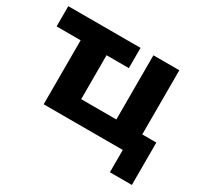

<svg xmlns="http://www.w3.org/2000/svg" viewBox="-132 -665 1018 969"><g transform="rotate(30 377.0 -180.5)"><path d="M609 130V0H148V-373H8V-491H429V-373H299V-117H504V-491H655V-117H737V130Z"/></g></svg>

Font: Nunito Sans ExtraBold
Style: Regular
Weight: 800
Designer: Vernon Adams
Foundry: Vernon Adams
Version: Version 3.101; ttfautohint (v1.8.4.7-5d5b);gftools[0.9.27]